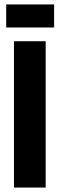

<svg xmlns="http://www.w3.org/2000/svg" viewBox="-20 -846 268 866"><path d="M43 0V-660H186V0ZM8 -722V-826H224V-722Z"/></svg>

Font: Bricolage Grotesque 72pt SemiCondensed
Style: Bold
Weight: 700
Width: 4
Designer: Mathieu Triay
Foundry: Atelier Triay
Version: Version 1.001;gftools[0.9.33.dev8+g029e19f]